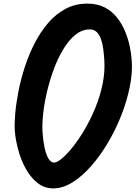

<svg xmlns="http://www.w3.org/2000/svg" viewBox="-20 -1034 762 1064"><path d="M276.5 10Q224.5 10 185.8 -21.8Q147 -53.5 120.5 -103.2Q94 -153 79.8 -208Q65.5 -263 62 -310Q59.5 -349 64.5 -406Q69.5 -463 82.5 -529.2Q95.5 -595.5 117.8 -663.8Q140 -732 172.2 -794.8Q204.5 -857.5 247 -907Q289.5 -956.5 343.5 -985.2Q397.5 -1014 464 -1014Q519.5 -1014 560 -993Q600.5 -972 628.2 -937Q656 -902 673.2 -860.2Q690.5 -818.5 699.2 -776Q708 -733.5 710 -698Q715 -631.5 699.5 -554Q684 -476.5 653 -397Q622 -317.5 579.2 -245Q536.5 -172.5 486.2 -115Q436 -57.5 382.5 -24Q329 9.5 276.5 10ZM280 -133Q296 -133 323.8 -156.2Q351.5 -179.5 384.5 -221Q417.5 -262.5 449.8 -317.5Q482 -372.5 508.2 -436.2Q534.5 -500 548.5 -568Q562.5 -636 558 -703Q556 -732.5 552.2 -762Q548.5 -791.5 540 -816.2Q531.5 -841 516.5 -856Q501.5 -871 477 -871Q435 -871 398.5 -841.8Q362 -812.5 332 -763.2Q302 -714 279.2 -653.2Q256.5 -592.5 241.2 -528.8Q226 -465 219.5 -406.5Q213 -348 215.5 -304.5Q218.5 -257 226.5 -218Q234.5 -179 248 -156Q261.5 -133 280 -133Z"/></svg>

Font: Edu NSW ACT Hand
Style: Regular
Weight: 400
Designer: Tina and Corey Anderson, Eben Sorkin, Mirko Velimirovic
Foundry: Sorkin Type Co.
Version: Version 2.000